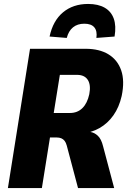

<svg xmlns="http://www.w3.org/2000/svg" viewBox="-20 -952 651 972"><path d="M20 0 132 -705H414Q483 -705 529 -677Q575 -649 593.5 -596Q612 -543 596 -466Q583 -409 554 -368Q525 -327 483.5 -303.5Q442 -280 389 -275L401 -285L437 -284Q458 -281 475.5 -264.5Q493 -248 502 -211L558 0H375L318 -215Q314 -230 307 -239Q300 -248 290 -252Q280 -256 267 -256H233L192 0ZM252 -380H334Q372 -380 397 -404.5Q422 -429 432 -475Q441 -522 424.5 -547.5Q408 -573 370 -573H283ZM318 -760 231 -767Q248 -847 299 -889.5Q350 -932 426 -932Q477 -932 510 -913Q543 -894 556 -857.5Q569 -821 560 -767L468 -760Q473 -795 457.5 -813.5Q442 -832 407 -832Q372 -832 349.5 -813.5Q327 -795 318 -760Z"/></svg>

Font: Nunito Sans 10pt Condensed Black
Style: Italic
Weight: 900
Width: 3
Italic angle: -9°
Designer: Vernon Adams
Foundry: Vernon Adams
Version: Version 3.101;gftools[0.9.27]